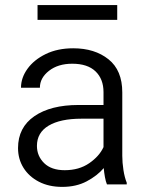

<svg xmlns="http://www.w3.org/2000/svg" viewBox="-20 -729 580 759"><path d="M402.8 0Q397.9 -11.7 394.8 -29.1Q391.6 -46.4 390.1 -64.5Q364.3 -34.2 322.8 -12.2Q281.2 9.8 226.1 9.8Q173.3 9.8 134 -10.5Q94.7 -30.8 73 -65.4Q51.3 -100.1 51.3 -143.6Q51.3 -225.1 115.7 -269.5Q180.2 -314 290.5 -314H389.2V-364.7Q389.2 -416.5 357.7 -446.8Q326.2 -477.1 265.6 -477.1Q209.5 -477.1 173.6 -449Q137.7 -420.9 137.7 -382.3H63Q63 -421.4 88.6 -457Q114.3 -492.7 160.9 -515.4Q207.5 -538.1 269.5 -538.1Q354.5 -538.1 408.9 -494.6Q463.4 -451.2 463.4 -363.8V-113.3Q463.4 -86.4 468 -56.6Q472.7 -26.9 481 -6.8V0ZM235.8 -56.2Q292.5 -56.2 332.5 -83.7Q372.6 -111.3 389.2 -147.5V-259.8H301.8Q218.3 -259.8 172.1 -232.2Q126 -204.6 126 -152.3Q126 -112.3 154.5 -84.2Q183.1 -56.2 235.8 -56.2ZM443.4 -709V-650.4H128.4V-709Z"/></svg>

Font: Vazirmatn UI Light
Style: Regular
Weight: 300
Designer: Saber Rastikerdar
Foundry: Saber Rastikerdar
Version: Version 33.003